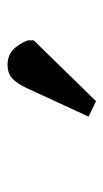

<svg xmlns="http://www.w3.org/2000/svg" viewBox="100 -956 280 521"><g transform="rotate(-90 240.5 -695.0)"><path d="M227 -575 185 -595 262 -762Q275 -790 289 -802.5Q303 -815 326 -815Q350 -815 366 -800.5Q382 -786 392 -760V-744Z"/></g></svg>

Font: Literata
Style: Bold Italic
Weight: 700
Italic angle: -2°
Designer: Latin by Veronika Burian and Jose Scaglione. Greek by Irene Vlachou. Cyrillic by Vera Evstafieva
Foundry: TypeTogether
Version: Version 3.103;gftools[0.9.29]